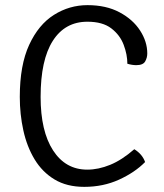

<svg xmlns="http://www.w3.org/2000/svg" viewBox="-20 -715 640 747"><path d="M475.5 -467Q475.5 -502.5 461.2 -540.5Q447 -578.5 413.2 -604.5Q379.5 -630.5 320 -630.5Q233 -630.5 185.5 -556.2Q138 -482 138 -338Q138 -204.5 186.5 -129.8Q235 -55 319.5 -55Q363 -55 408.8 -73.8Q454.5 -92.5 502.5 -134.5Q534 -115 544.5 -84.5Q504.5 -44 443 -16Q381.5 12 308 12Q240 12 192.2 -16.8Q144.5 -45.5 114.5 -95.2Q84.5 -145 70.8 -207.8Q57 -270.5 57 -338Q57 -461.5 93.5 -540.5Q130 -619.5 190 -657.2Q250 -695 320.5 -695Q393 -695 445 -667.2Q497 -639.5 525 -596.2Q553 -553 553 -507Q553 -490.5 544.8 -476Q536.5 -461.5 510 -461.5Q494 -461.5 475.5 -467Z"/></svg>

Font: Signika SC Light
Style: Regular
Weight: 300
Designer: Anna Giedryś
Foundry: Anna Giedryś
Version: Version 2.000; ttfautohint (v1.8.3) -l 8 -r 50 -G 200 -x 9 -